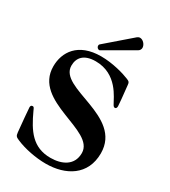

<svg xmlns="http://www.w3.org/2000/svg" viewBox="-231 -1074 1061 1199"><g transform="rotate(30 299.5 -474.0)"><path d="M297.9 14.2C441.1 14.2 564.6 -56.1 564.6 -213.8C564.6 -485.4 131 -432.9 131 -596.9C131 -652.7 164.1 -696 250 -696C405.2 -696 458.8 -555 481.2 -517.4C485.8 -508.9 490.4 -503.6 497.5 -503.6C507.5 -503.6 510.3 -513.5 510.3 -522.4C510.3 -537.3 504.3 -592 496.4 -667.6C494.7 -687.1 491.5 -690.3 472.7 -698.2C433.6 -714.5 347.7 -739.7 264.2 -739.7C97.7 -739.7 35.5 -638.8 35.5 -536.6C35.5 -282 460.9 -321.4 460.9 -155.5C460.9 -66.8 386.7 -32 305 -32C176.5 -32 120.4 -117.5 66.8 -234C58.9 -251.8 57.2 -256.7 48.3 -256.7C38 -256.7 34.4 -249.3 34.4 -240.1C34.4 -226.2 43.7 -132.1 49.7 -68.5C52.2 -42.6 58.6 -38.4 79.9 -29.1C141.3 -2.1 227.3 14.2 297.9 14.2ZM213.1 -787.6C213.1 -777.7 222.3 -767 232.2 -767C234.4 -767 236.5 -767.8 238.6 -769.2L443.2 -887.1C454.9 -893.8 459.9 -903.8 460.2 -914.1C460.2 -936.8 438.2 -961.6 416.2 -961.6C409.1 -961.6 402.7 -958.8 396.3 -953.8L218.8 -800.4C214.5 -796.9 212.7 -792.3 213.1 -787.6Z"/></g></svg>

Font: Margiela Serif Semibold
Style: Regular
Weight: 600
Designer: Andreas Faust, Stefan Endress
Version: Version 1.002;FEAKit 1.0